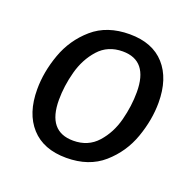

<svg xmlns="http://www.w3.org/2000/svg" viewBox="-102 -647 783 767"><g transform="rotate(20 289.0 -263.5)"><path d="M52 -206Q52 -280 79.5 -356.5Q107 -433 168 -486Q229 -539 325 -539Q422 -539 474 -481Q526 -423 526 -321Q526 -248 499 -171.5Q472 -95 411 -41.5Q350 12 254 12Q157 12 104.5 -46Q52 -104 52 -206ZM430 -331Q430 -465 322 -465Q259 -465 220 -421.5Q181 -378 164.5 -316.5Q148 -255 148 -196Q148 -62 257 -62Q320 -62 359 -105.5Q398 -149 414 -210.5Q430 -272 430 -331Z"/></g></svg>

Font: FiraGO
Style: Italic
Weight: 400
Italic angle: -8°
Designer: bBox Type GmbH
Foundry: bBox Type GmbH
Version: Version 1.001